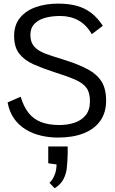

<svg xmlns="http://www.w3.org/2000/svg" viewBox="-20 -748 637 1061"><path d="M300.3 12.2Q252 12.2 206.3 1.5Q160.6 -9.3 122.3 -32.5Q84 -55.7 57.9 -92.5Q31.7 -129.4 22 -182.1L94.2 -213.4Q110.4 -158.7 137.9 -124Q165.5 -89.4 207.5 -73.2Q249.5 -57.1 308.6 -57.1Q354 -57.1 392.3 -70.1Q430.7 -83 453.9 -111.8Q477.1 -140.6 477.1 -189Q477.1 -235.8 457.8 -262.5Q438.5 -289.1 394.8 -308.1Q351.1 -327.1 276.4 -350.6Q214.8 -370.6 165.3 -392.6Q115.7 -414.6 86.9 -450.7Q58.1 -486.8 58.1 -549.3Q58.1 -609.9 90.3 -649.4Q122.6 -689 177.5 -708.5Q232.4 -728 301.8 -728Q359.9 -728 404.3 -715.8Q448.7 -703.6 483.9 -676.8Q519 -649.9 548.3 -605.5L487.3 -559.1Q457.5 -610.8 413.3 -635.3Q369.1 -659.7 313 -659.7Q264.6 -659.7 227.5 -648.9Q190.4 -638.2 169.2 -615.2Q147.9 -592.3 147.9 -555.7Q147.9 -520.5 162.8 -499Q177.7 -477.5 205.1 -463.4Q232.4 -449.2 269.5 -438Q306.6 -426.8 351.1 -412.1Q419.9 -389.6 468 -363.5Q516.1 -337.4 541.3 -297.1Q566.4 -256.8 566.4 -191.9Q566.4 -126 534.4 -80.6Q502.4 -35.2 442.9 -11.5Q383.3 12.2 300.3 12.2ZM282.2 292.5 253.4 262.2Q259.8 257.3 268.6 244.6Q277.3 231.9 284.7 210.9Q292 189.9 292.5 160.6L246.6 154.3V61.5H354V103Q353 141.6 349.6 176.5Q346.2 211.4 331.5 240.7Q316.9 270 282.2 292.5Z"/></svg>

Font: Pontano Sans
Style: Regular
Weight: 400
Designer: Vernon Adams
Foundry: Vernon Adams
Version: Version 2.001